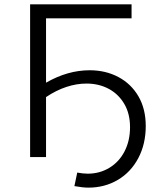

<svg xmlns="http://www.w3.org/2000/svg" viewBox="-20 -720 741 880"><path d="M391 -398Q464 -398 522.5 -367Q581 -336 614.5 -278.5Q648 -221 648 -142Q648 -60 614 4.5Q580 69 520 104.5Q460 140 385 140Q360 140 321 133L334 71Q361 76 382 76Q437 76 481.5 49Q526 22 551 -26.5Q576 -75 576 -137Q576 -199 549.5 -244Q523 -289 478 -313Q433 -337 376 -337Q331 -337 284 -321.5Q237 -306 191 -275V0H118V-700H583V-636H191V-341Q290 -398 391 -398Z"/></svg>

Font: Montserrat-Regular
Style: Regular
Weight: 400
Version: Version 7.200